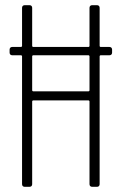

<svg xmlns="http://www.w3.org/2000/svg" viewBox="-20 -720 469 740"><path d="M402 -539H368C366 -539 364 -541 364 -543V-690C364 -696 360 -700 354 -700H335C329 -700 325 -696 325 -690V-543C325 -541 323 -539 321 -539H108C106 -539 104 -541 104 -543V-690C104 -696 100 -700 94 -700H75C69 -700 65 -696 65 -690V-543C65 -541 63 -539 61 -539H27C21 -539 17 -535 17 -529V-517C17 -511 21 -507 27 -507H61C63 -507 65 -505 65 -503V-10C65 -4 69 0 75 0H94C100 0 104 -4 104 -10V-329C104 -331 106 -333 108 -333H321C323 -333 325 -331 325 -329V-10C325 -4 329 0 335 0H354C360 0 364 -4 364 -10V-503C364 -505 366 -507 368 -507H402C408 -507 412 -511 412 -517V-529C412 -535 408 -539 402 -539ZM321 -368H108C106 -368 104 -370 104 -372V-503C104 -505 106 -507 108 -507H321C323 -507 325 -505 325 -503V-372C325 -370 323 -368 321 -368Z"/></svg>

Font: Barlow Condensed ExtraLight
Style: Regular
Weight: 275
Width: 3
Designer: Jeremy Tribby
Foundry: Tribby Type
Version: Version 1.422;hotconv 1.0.109;makeotfexe 2.5.65596